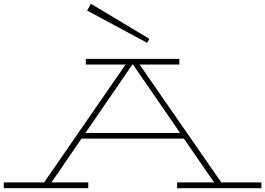

<svg xmlns="http://www.w3.org/2000/svg" viewBox="-27 -998 1406 1018"><path d="M1359 -31V0H912V-31H1108L948 -263H405L246 -31H441V0H-7V-31H207L639 -656H428V-686H924V-656H713L1146 -31ZM928 -293 678 -656H675L426 -293ZM455 -978 435 -942 753 -771 765 -792Z"/></svg>

Font: BioRhyme Expanded ExtraLight
Style: Regular
Weight: 275
Width: 7
Designer: Aoife Mooney
Foundry: Aoife Mooney Type
Version: Version 1.000